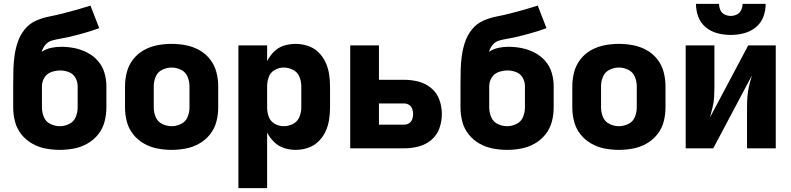

<svg xmlns="http://www.w3.org/2000/svg" viewBox="-20 -764 4072 989"><path d="M288 8Q325 8 361.5 1Q398 -6 430.5 -24.5Q463 -43 486 -72Q509 -101 518.5 -137Q528 -173 528 -210V-320Q528 -355 518 -389Q508 -423 485 -449.5Q462 -476 430.5 -492.5Q399 -509 364.5 -516Q330 -523 295 -523Q269 -523 243 -517.5Q217 -512 195 -497Q200 -517 214 -533.5Q228 -550 248.5 -555.5Q269 -561 289.5 -564.5Q310 -568 330.5 -572.5Q351 -577 371.5 -582.5Q392 -588 412 -593.5Q432 -599 452 -605.5Q472 -612 491 -619L446 -735Q411 -724 376 -714Q341 -704 305.5 -695Q270 -686 234 -679Q198 -672 164.5 -657Q131 -642 107.5 -613Q84 -584 72 -549Q60 -514 55 -478Q50 -442 49 -405.5Q48 -369 48 -332Q48 -329 48 -326Q48 -323 48 -320V-210Q48 -173 57.5 -137Q67 -101 90 -72Q113 -43 145.5 -24.5Q178 -6 214.5 1Q251 8 288 8ZM288 -114Q263 -114 239.5 -125.5Q216 -137 206 -161Q196 -185 196 -210V-320Q196 -344 209 -364.5Q222 -385 244.5 -393Q267 -401 291 -401Q313 -401 335 -392.5Q357 -384 368.5 -363.5Q380 -343 380 -320V-210Q380 -185 370 -161Q360 -137 336.5 -125.5Q313 -114 288 -114Z M864 8Q901 8 937.5 1Q974 -6 1006.5 -24.5Q1039 -43 1062 -72Q1085 -101 1094.5 -137Q1104 -173 1104 -210V-320Q1104 -357 1094.5 -393Q1085 -429 1062 -458.5Q1039 -488 1006.5 -506Q974 -524 937.5 -531Q901 -538 864 -538Q827 -538 790.5 -531Q754 -524 721.5 -506Q689 -488 666 -458.5Q643 -429 633.5 -393Q624 -357 624 -320V-210Q624 -173 633.5 -137Q643 -101 666 -72Q689 -43 721.5 -24.5Q754 -6 790.5 1Q827 8 864 8ZM864 -114Q839 -114 815.5 -125.5Q792 -137 782 -161Q772 -185 772 -210V-320Q772 -345 782 -369Q792 -393 815.5 -404.5Q839 -416 864 -416Q889 -416 912.5 -404.5Q936 -393 946 -369Q956 -345 956 -320V-210Q956 -185 946 -161Q936 -137 912.5 -125.5Q889 -114 864 -114Z M1208 205H1356V-81Q1370 -54 1392 -32.5Q1414 -11 1443 -1.5Q1472 8 1503 8Q1534 8 1565 -2Q1596 -12 1619.5 -34.5Q1643 -57 1656.5 -86Q1670 -115 1675 -146.5Q1680 -178 1680 -210V-320Q1680 -352 1675 -383.5Q1670 -415 1656.5 -444Q1643 -473 1619.5 -495.5Q1596 -518 1565 -528Q1534 -538 1503 -538Q1472 -538 1443 -529Q1414 -520 1392 -498.5Q1370 -477 1356 -449V-530H1208ZM1441 -114Q1417 -114 1395 -126.5Q1373 -139 1364.5 -162.5Q1356 -186 1356 -210V-320Q1356 -344 1364.5 -367.5Q1373 -391 1395 -403.5Q1417 -416 1441 -416Q1466 -416 1489 -404.5Q1512 -393 1522 -369Q1532 -345 1532 -320V-210Q1532 -185 1522 -161Q1512 -137 1489 -125.5Q1466 -114 1441 -114Z M1784 0H2063Q2100 0 2136.5 -9.5Q2173 -19 2202 -43.5Q2231 -68 2243.5 -103.5Q2256 -139 2256 -176Q2256 -214 2243.5 -249.5Q2231 -285 2202 -309.5Q2173 -334 2136.5 -343.5Q2100 -353 2063 -353H1932V-530H1784ZM1932 -122V-231H2063Q2076 -231 2087.5 -223.5Q2099 -216 2103.5 -203Q2108 -190 2108 -176Q2108 -163 2103.5 -150Q2099 -137 2087.5 -129.5Q2076 -122 2063 -122Z M2592 8Q2629 8 2665.5 1Q2702 -6 2734.5 -24.5Q2767 -43 2790 -72Q2813 -101 2822.5 -137Q2832 -173 2832 -210V-320Q2832 -355 2822 -389Q2812 -423 2789 -449.5Q2766 -476 2734.5 -492.5Q2703 -509 2668.5 -516Q2634 -523 2599 -523Q2573 -523 2547 -517.5Q2521 -512 2499 -497Q2504 -517 2518 -533.5Q2532 -550 2552.5 -555.5Q2573 -561 2593.5 -564.5Q2614 -568 2634.5 -572.5Q2655 -577 2675.5 -582.5Q2696 -588 2716 -593.5Q2736 -599 2756 -605.5Q2776 -612 2795 -619L2750 -735Q2715 -724 2680 -714Q2645 -704 2609.5 -695Q2574 -686 2538 -679Q2502 -672 2468.5 -657Q2435 -642 2411.5 -613Q2388 -584 2376 -549Q2364 -514 2359 -478Q2354 -442 2353 -405.5Q2352 -369 2352 -332Q2352 -329 2352 -326Q2352 -323 2352 -320V-210Q2352 -173 2361.5 -137Q2371 -101 2394 -72Q2417 -43 2449.5 -24.5Q2482 -6 2518.5 1Q2555 8 2592 8ZM2592 -114Q2567 -114 2543.5 -125.5Q2520 -137 2510 -161Q2500 -185 2500 -210V-320Q2500 -344 2513 -364.5Q2526 -385 2548.5 -393Q2571 -401 2595 -401Q2617 -401 2639 -392.5Q2661 -384 2672.5 -363.5Q2684 -343 2684 -320V-210Q2684 -185 2674 -161Q2664 -137 2640.5 -125.5Q2617 -114 2592 -114Z M3168 8Q3205 8 3241.5 1Q3278 -6 3310.5 -24.5Q3343 -43 3366 -72Q3389 -101 3398.5 -137Q3408 -173 3408 -210V-320Q3408 -357 3398.5 -393Q3389 -429 3366 -458.5Q3343 -488 3310.5 -506Q3278 -524 3241.5 -531Q3205 -538 3168 -538Q3131 -538 3094.5 -531Q3058 -524 3025.5 -506Q2993 -488 2970 -458.5Q2947 -429 2937.5 -393Q2928 -357 2928 -320V-210Q2928 -173 2937.5 -137Q2947 -101 2970 -72Q2993 -43 3025.5 -24.5Q3058 -6 3094.5 1Q3131 8 3168 8ZM3168 -114Q3143 -114 3119.5 -125.5Q3096 -137 3086 -161Q3076 -185 3076 -210V-320Q3076 -345 3086 -369Q3096 -393 3119.5 -404.5Q3143 -416 3168 -416Q3193 -416 3216.5 -404.5Q3240 -393 3250 -369Q3260 -345 3260 -320V-210Q3260 -185 3250 -161Q3240 -137 3216.5 -125.5Q3193 -114 3168 -114Z M3512 0H3654L3853 -375Q3853 -375 3852 -373V-371Q3844 -345 3838 -319Q3832 -293 3830 -266Q3828 -239 3828 -212V0H3976V-530H3834L3635 -155Q3636 -156 3636 -157L3637 -159Q3644 -185 3650.5 -211Q3657 -237 3658.5 -264Q3660 -291 3660 -318V-530H3512ZM3744 -584Q3778 -584 3811.5 -592.5Q3845 -601 3872.5 -623Q3900 -645 3912 -677.5Q3924 -710 3924 -744H3805Q3805 -728 3798 -712.5Q3791 -697 3776 -689.5Q3761 -682 3744 -682Q3728 -682 3712.5 -689.5Q3697 -697 3690.5 -712.5Q3684 -728 3684 -744H3565Q3565 -710 3577 -677.5Q3589 -645 3616 -623Q3643 -601 3676.5 -592.5Q3710 -584 3744 -584Z"/></svg>

Font: Iosevka Sparkle Heavy
Style: Regular
Weight: 900
Designer: Belleve Invis
Foundry: Belleve Invis
Version: Version 4.5.0; ttfautohint (v1.8.3)